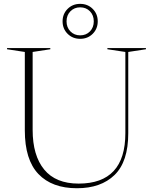

<svg xmlns="http://www.w3.org/2000/svg" viewBox="-20 -964 794 994"><path d="M629 -274.5V-695L536 -709V-715H735.5V-709L644 -695V-274.5Q644 -127 573.2 -58.2Q502.5 10.5 378.5 10.5Q249 10.5 178.8 -63.2Q108.5 -137 108.5 -289V-695L16.5 -709V-715H240.5V-709L149 -695V-291.5Q149 -159 208.8 -86.2Q268.5 -13.5 387 -13.5Q629 -13.5 629 -274.5ZM395 -944Q434 -944 460 -918Q486 -892 486 -853.5Q486 -815 460 -789Q434 -763 395 -763Q356 -763 330 -789Q304 -815 304 -853.5Q304 -892 330 -918Q356 -944 395 -944ZM395 -781Q426 -781 445.8 -801.5Q465.5 -822 465.5 -853.5Q465.5 -885 445.8 -905.5Q426 -926 395 -926Q364.5 -926 344.5 -905.5Q324.5 -885 324.5 -853.5Q324.5 -822 344.5 -801.5Q364.5 -781 395 -781Z"/></svg>

Font: Newsreader 72pt ExtraLight
Style: Regular
Weight: 275
Designer: Hugues Gentile
Foundry: Production Type
Version: Version 1.003; ttfautohint (v1.8.3)